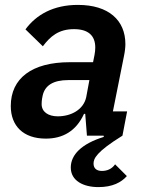

<svg xmlns="http://www.w3.org/2000/svg" viewBox="-20 -554 589 784"><path d="M396 144C373 144 362 132 362 114C362 94 372 67 480 0L499 -99H441L486 -324C490 -343 492 -361 492 -374C492 -471 424 -534 298 -534C198 -534 128 -494 84 -434L155 -365C185 -405 219 -435 282 -435C340 -435 369 -409 369 -360C369 -351 368 -340 366 -330L360 -300H265C110 -300 24 -234 24 -121C24 -40 75 12 167 12C237 12 291 -19 323 -89H328L335 0H403L404 5C313 33 269 78 269 130C269 184 320 210 382 210C439 210 475 191 498 165L450 117C436 137 416 144 396 144ZM332 -157C321 -106 270 -79 216 -79C177 -79 150 -97 150 -129C150 -134 150 -144 154 -163C163 -205 197 -227 259 -227H345Z"/></svg>

Font: Braiins Sans SemiBold
Style: Italic
Weight: 600
Italic angle: -11.31°
Designer: Mike Abbink, Paul van der Laan, Pieter van Rosmalen, Jiri Chlebus, Lubos Buracinsky
Foundry: Bold Monday, Sudetype
Version: Version 1.000;hotconv 1.0.109;makeotfexe 2.5.65596